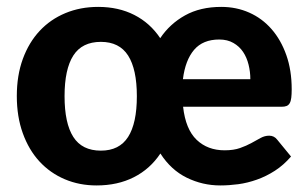

<svg xmlns="http://www.w3.org/2000/svg" viewBox="-20 -544 917 571"><path d="M280 -96Q335 -96 361 -136.8Q387 -177.5 387 -258Q387 -338 361 -378.8Q335 -419.5 280 -419.5Q224 -419.5 198 -378.8Q172 -338 172 -258Q172 -177.5 198 -136.8Q224 -96 280 -96ZM724.5 -308.5Q724.5 -330.5 719.2 -351.8Q714 -373 703 -389.5Q692 -406 674.2 -416.2Q656.5 -426.5 632 -426.5Q583.5 -426.5 557.2 -395.8Q531 -365 524 -308.5ZM524.5 -226.5Q532 -159.5 564.8 -128.2Q597.5 -97 648 -97Q675 -97 694 -103.8Q713 -110.5 728 -118.8Q743 -127 755.2 -133.8Q767.5 -140.5 780.5 -140.5Q795.5 -140.5 804.5 -128.5L845.5 -78.5Q823.5 -53 797.5 -36.2Q771.5 -19.5 744 -9.8Q716.5 0 688.8 3.8Q661 7.5 635 7.5Q582.5 7.5 535.5 -15.5Q488.5 -38.5 457 -87.5Q426.5 -41.5 378.2 -17Q330 7.5 267 7.5Q216 7.5 172.5 -11Q129 -29.5 97.2 -64Q65.5 -98.5 47.8 -147.8Q30 -197 30 -258.5Q30 -320 48 -369Q66 -418 98 -452.2Q130 -486.5 174.5 -505Q219 -523.5 272 -523.5Q332.5 -523.5 379.5 -499.5Q426.5 -475.5 456.5 -430.5Q485 -473 530.2 -498.2Q575.5 -523.5 638 -523.5Q683 -523.5 721.2 -506.5Q759.5 -489.5 787.5 -457.5Q815.5 -425.5 831.5 -380.2Q847.5 -335 847.5 -278.5Q847.5 -263 846.2 -253Q845 -243 841.5 -237Q838 -231 832.2 -228.8Q826.5 -226.5 817 -226.5Z"/></svg>

Font: LatoLatin Heavy
Style: Regular
Weight: 800
Designer: Lukasz Dziedzic with Adam Twardoch and Botio Nikoltchev
Foundry: tyPoland Lukasz Dziedzic
Version: Version 2.015; 2015-08-06; http://www.latofonts.com/